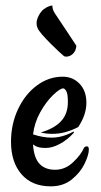

<svg xmlns="http://www.w3.org/2000/svg" viewBox="-20 -658 364 689"><path d="M19.5 -149.4Q19.5 -212.9 44.9 -266.6Q70.3 -320.3 112.8 -351.6Q155.3 -382.8 205.1 -382.8Q241.2 -382.8 265.6 -357.4Q290 -332 290 -289.1Q290 -246.1 260.7 -202.1Q213.9 -177.7 168.9 -177.7Q144.5 -177.7 126 -182.6Q173.8 -196.3 198.7 -222.7Q223.6 -249 223.6 -292Q223.6 -321.3 217.8 -331.1Q211.9 -340.8 207 -340.8Q195.3 -340.8 170.4 -316.9Q145.5 -293 124.5 -255.4Q103.5 -217.8 98.6 -175.8Q133.8 -164.1 165 -164.1Q203.1 -164.1 241.2 -184.6Q244.1 -186.5 245.1 -185.1Q246.1 -183.6 244.1 -180.7Q221.7 -156.2 194.8 -141.6Q168 -127 143.6 -127Q127.9 -127 117.7 -129.9Q107.4 -132.8 98.6 -139.6V-136.7Q102.5 -89.8 122.6 -69.3Q142.6 -48.8 177.7 -48.8Q213.9 -48.8 242.2 -75.7Q270.5 -102.5 281.2 -127Q284.2 -132.8 292 -132.8Q298.8 -132.8 298.8 -121.1Q298.8 -102.5 283.7 -70.8Q268.6 -39.1 237.8 -14.2Q207 10.7 162.1 10.7Q94.7 10.7 57.1 -32.7Q19.5 -76.2 19.5 -149.4ZM147.5 -631.8Q152.3 -633.8 157.7 -636.2Q163.1 -638.7 168 -637.7Q168 -627 172.4 -618.2Q176.8 -609.4 182.6 -601.6L194.3 -584Q202.1 -573.2 215.8 -551.8Q229.5 -530.3 253.9 -494.1Q253.9 -486.3 250 -476.6Q248 -472.7 245.1 -468.8Q236.3 -458 224.6 -455.6Q212.9 -453.1 208 -458Q205.1 -460 191.4 -472.7Q177.7 -485.4 161.6 -501.5Q145.5 -517.6 131.3 -533.7Q117.2 -549.8 114.3 -558.6Q107.4 -576.2 115.7 -595.2Q124 -614.3 136.7 -625Q142.6 -627.9 147.5 -631.8Z"/></svg>

Font: BKP Parklife Display
Style: Regular
Weight: 400
Designer: Font Diner, Inc.; LA MECHKY PLUS GmbH
Foundry: Font Diner, Inc.; LA MECHKY PLUS GmbH
Version: Version 1.007